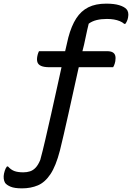

<svg xmlns="http://www.w3.org/2000/svg" viewBox="-59 -784 725 1054"><path d="M155 -503H529Q548 -503 559 -497Q570 -491 573.5 -479Q577 -467 574 -448Q573 -442 571 -435.5Q569 -429 567 -424.5Q565 -420 562 -415H213Q183 -415 167 -422Q151 -429 146.5 -442.5Q142 -456 146 -476Q147 -482 148.5 -486.5Q150 -491 151.5 -495Q153 -499 155 -503ZM69 162Q89 162 106 156.5Q123 151 137 136Q151 121 162 94Q175 47 190 -18.5Q205 -84 222 -158.5Q239 -233 255.5 -309.5Q272 -386 287.5 -455Q303 -524 316 -578Q333 -642 359.5 -683Q386 -724 426 -744Q466 -764 524 -764Q568 -764 595.5 -755.5Q623 -747 635 -734Q642 -727 644.5 -715Q647 -703 644 -688Q643 -682 641.5 -677.5Q640 -673 638 -668.5Q636 -664 634 -660.5Q632 -657 629 -653H623Q613 -662 598.5 -668Q584 -674 566.5 -677Q549 -680 528 -680Q497 -680 472 -674Q447 -668 428 -654Q424 -639 420 -620.5Q416 -602 411.5 -581Q407 -560 402.5 -539Q398 -518 392 -497Q382 -454 369.5 -398Q357 -342 343.5 -280.5Q330 -219 316.5 -158.5Q303 -98 291 -46Q279 6 270 42Q248 127 218 172Q188 217 149 233.5Q110 250 62 250Q21 250 -0.5 241Q-22 232 -31 220Q-37 210 -38.5 196.5Q-40 183 -37 169Q-35 161 -33 154Q-31 147 -28 141Q-25 135 -21 130H-15Q1 148 20 155Q39 162 69 162Z"/></svg>

Font: Rec Mono Duotone
Style: Italic
Weight: 400
Italic angle: -10°
Monospace: yes
Version: Version 1.085; ttfautohint (v1.8.4.7-5d5b)